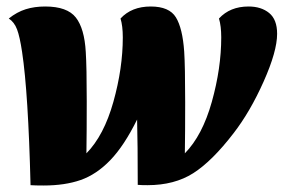

<svg xmlns="http://www.w3.org/2000/svg" viewBox="-20 -550 873 591"><path d="M48 -390Q41 -437 32.5 -459.5Q24 -482 7 -493Q32 -513 59 -521.5Q86 -530 119 -530Q187 -530 213.5 -496Q240 -462 244 -390Q247 -344 247 -238Q247 -146 246 -78Q300 -133 329 -236.5Q358 -340 358 -435Q358 -470 351 -493Q385 -530 444 -530Q501 -530 521.5 -496.5Q542 -463 547 -391Q550 -346 550 -234Q550 -144 549 -78Q603 -133 632 -236.5Q661 -340 661 -435Q661 -470 654 -493Q688 -530 745 -530Q784 -530 808.5 -510Q833 -490 833 -446Q833 -392 791.5 -299Q750 -206 699 -140Q633 -54 575 -17Q517 20 434 20Q414 20 404 19Q404 -107 402 -182Q362 -101 319.5 -57Q277 -13 228.5 4Q180 21 114 21Q88 21 74 20Q67 -264 48 -390Z"/></svg>

Font: Sansita ExtraBold Italic
Style: Regular
Weight: 800
Italic angle: -11°
Designer: Pablo Cosgaya
Foundry: Omnibus-Type
Version: Version 1.006